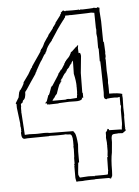

<svg xmlns="http://www.w3.org/2000/svg" viewBox="-52 -752 572 791"><g transform="rotate(-5 234.5 -356.5)"><path d="M388 -694 391 -652 392 -575V-567H394L395 -562L397 -522L396 -521L397 -508Q397 -503 395 -499L396 -491V-447L397 -432L398 -408L397 -396Q398 -391 398 -374V-352Q437 -352 452 -346Q451 -345 451 -340L452 -329Q451 -304 451 -289L452 -262Q452 -253 451 -252V-209H453V-207Q452 -208 450 -208L453 -195L439 -185L421 -186Q418 -185 409 -185Q400 -185 396.5 -182Q393 -179 392 -169V-152L388 -109Q382 -82 382 -34L381 -15Q380 -14 380 -10H378Q377 -8 377 -6Q377 -3 371 -3Q371 -5 370 -6L367 -4V-6H311Q310 -5 303 -5H293Q259 -4 258 -3H240L232 -2Q232 -6 231 -7L229 -18V-68L231 -71H230Q229 -72 229 -75L231 -77V-102Q231 -103 232 -104L231 -105H232L233 -137Q233 -141 232 -149H233V-169Q233 -199 221 -199H215L201 -201V-200Q168 -199 157 -199.5Q146 -200 141 -200Q136 -200 135 -199L46 -198L35 -197Q22 -197 22 -221Q22 -226 24 -228Q24 -230 23.5 -230Q23 -230 23 -232L24 -235L23 -247Q23 -248 22 -249V-262L14 -327V-343H12L11 -346L25 -369L27 -380Q29 -394 32 -394V-397Q35 -397 43 -410.5Q51 -424 51 -427H50H51L50 -428L73 -460L87 -484L90 -486V-488Q89 -488 100 -504Q111 -520 122 -536Q133 -552 132 -552V-555Q133 -555 134 -556V-558Q141 -563 150 -584Q165 -607 168 -610L170 -615Q180 -628 185.5 -634.5Q191 -641 191 -642V-645Q193 -645 197.5 -652Q202 -659 203 -660V-662L225 -691V-694L229 -697L228 -701L237 -709L239 -710L246 -706Q248 -706 249 -707V-708Q250 -707 276.5 -707Q303 -707 304 -708V-707Q306 -706 307 -706Q308 -706 309 -706V-708L319 -707L346 -708L362 -709Q363 -710 366 -710L376 -708Q378 -708 378 -709L380 -711L389 -708ZM430 -201 437 -200 438 -211Q440 -221 440 -227V-281Q440 -285 442 -295V-300H440V-335L430 -333L419 -334Q401 -334 387 -332V-330Q375 -330 375 -343L376 -359L374 -463L373 -488H371V-538L369 -545V-587L367 -603L368 -618Q368 -624 367 -625L366 -689L353 -691L334 -690L267 -688V-689Q263 -688 261 -688H246L243 -679L240 -677V-675Q239 -675 223.5 -654Q208 -633 197 -615L187 -600V-598H185Q185 -596 182 -593V-591Q159 -566 155 -548L153 -546Q153 -545 149 -537H147Q147 -536 143 -531L133 -514Q130 -511 122 -497Q108 -473 107 -470V-467Q104 -467 102 -459Q87 -438 79.5 -426Q72 -414 68 -408.5Q64 -403 62 -399.5Q60 -396 58 -394Q56 -390 54 -390Q54 -361 42 -355L39 -346Q35 -344 32 -341V-329Q31 -328 31 -324V-308L30 -306H31Q37 -220 37 -213L56 -214L83 -213H91L117 -214Q131 -214 140 -212L237 -211L244 -201Q249 -191 252 -155L250 -125V-81H248L246 -78L242 -36Q242 -35 242.5 -33.5Q243 -32 242 -32V-30Q247 -18 248 -18L282 -20H287L307 -19Q307 -18 309 -18V-20H346Q360 -20 363 -21L364 -22L366 -37H367Q366 -38 366 -42L367 -92H370L369 -98L371 -117V-138L373 -139H371V-153L369 -172L370 -181V-194Q378 -202 378 -208L383 -207Q384 -206 384 -204V-202ZM296 -517 289 -447 288 -365H290V-344H288Q286 -346 285 -346L284 -343Q285 -343 285 -341L284 -339Q277 -332 257.5 -332.5Q238 -333 231 -333L187 -331V-330L148 -329V-328L145 -330Q143 -330 140 -329L139 -335H136V-332Q133 -334 133 -337L139 -343L148 -368H150Q152 -370 161 -396V-398L164 -400V-403Q166 -403 168 -405L192 -442L197 -451L196 -453H198L209 -468H211L225 -490V-493Q226 -493 228 -495V-498L233 -502V-504Q247 -517 250.5 -524.5Q254 -532 255 -532V-535Q258 -538 260 -538L279 -556H281Q282 -557 282.5 -559Q283 -561 288 -562L286 -550L287 -529L293 -530Q296 -522 296 -517ZM208 -421 203 -418V-415Q201 -415 201 -414V-412Q197 -411 191 -393L183 -370Q174 -361 174 -359Q172 -354 170 -354L165 -347Q164 -347 164 -346Q163 -344 163 -343H216L224 -345Q232 -345 236 -344Q244 -344 264 -346L266 -360H267Q267 -362 266 -363L267 -371V-391Q267 -393 266 -394H267Q267 -416 260 -446L261 -500H260Q254 -494 253 -488H251Q250 -485 248 -483H247Q247 -479 244 -479V-476L233 -465L231 -459Q230 -458 228 -458L226 -452H224Q221 -449 212 -435V-433L207 -429V-427L203 -424ZM395 -558 396 -561H394Z"/></g></svg>

Font: Londrina Sketch
Style: Regular
Weight: 400
Designer: Marcelo Magalhaes
Foundry: Marcelo Magalhaes
Version: Version 1.001 2011